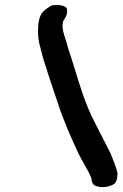

<svg xmlns="http://www.w3.org/2000/svg" viewBox="-20 -700 502 786"><path d="M136 -583C135 -563 136 -544 141 -521L157 -460C174 -405 194 -344 215 -283C238 -211 271 -136 300 -74C320 -34 341 -3 353 27C355 31 355 37 356 42V44C359 48 359 59 381 64C406 70 435 62 449 52C455 44 460 35 460 23L461 13V9C454 -21 446 -38 433 -71C409 -120 380 -173 354 -227C315 -309 289 -415 258 -505C251 -539 231 -576 237 -604L238 -606C237 -612 237 -611 240 -615L249 -631C257 -646 256 -658 253 -667C243 -678 220 -682 194 -678C184 -676 159 -655 159 -655L151 -646C139 -626 136 -603 136 -583Z"/></svg>

Font: Stray Cat
Style: ExBlkObl
Weight: 1000
Version: Version 1.0